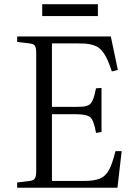

<svg xmlns="http://www.w3.org/2000/svg" viewBox="-20 -886 644 906"><path d="M179.2 -810.1V-866.2H441.9V-810.1ZM61 0V-24.9L120.1 -32.2Q138.7 -34.2 144.8 -44.4Q150.9 -54.7 150.9 -82V-633.8Q150.9 -660.2 144.8 -669.7Q138.7 -679.2 118.2 -681.2L61 -688V-713.9H502.9L536.1 -556.2L507.8 -548.8Q497.6 -579.1 489 -599.4Q480.5 -619.6 469.7 -635Q459 -650.4 448.2 -658.9Q437.5 -667.5 421.1 -672.9Q404.8 -678.2 387.2 -679.7Q369.6 -681.2 342.8 -681.2H225.1V-381.8H339.8Q358.4 -381.8 369.6 -382.6Q380.9 -383.3 390.9 -387Q400.9 -390.6 406 -395.5Q411.1 -400.4 416.5 -411.6Q421.9 -422.9 425 -435.1Q428.2 -447.3 433.1 -469.2L459 -471.2V-263.2L433.1 -258.8Q423.3 -316.9 406.7 -332Q390.1 -347.2 335 -347.2H225.1V-32.2H376Q425.8 -32.2 451.9 -43.5Q478 -54.7 493.9 -83.3Q509.8 -111.8 524.9 -172.9H554.2L534.2 0Z"/></svg>

Font: Literata Light
Style: Regular
Weight: 300
Designer: Latin by Veronika Burian and Jose Scaglione. Greek by Irene Vlachou. Cyrillic by Vera Evstafieva.
Foundry: TypeTogether
Version: Version 3.021